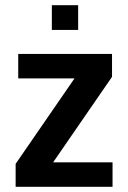

<svg xmlns="http://www.w3.org/2000/svg" viewBox="-20 -717 491 737"><path d="M40 0V-88L266 -416H50V-510H410V-422L184 -94H412V0ZM179 -602V-697H280V-602Z"/></svg>

Font: Saira SemiCondensed SemiBold
Style: Regular
Weight: 600
Width: 4
Designer: Hector Gatti with collaboration of the Omnibus-Type team
Foundry: Omnibus-Type
Version: Version 1.101